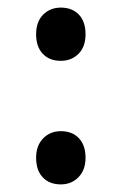

<svg xmlns="http://www.w3.org/2000/svg" viewBox="-20 -475 320 505"><path d="M140 -455Q170 -455 187.5 -436.5Q205 -418 205 -385Q205 -352 186.5 -333.5Q168 -315 140 -315Q110 -315 92.5 -333.5Q75 -352 75 -385Q75 -418 93.5 -436.5Q112 -455 140 -455ZM75 -60Q75 -92 93.5 -111Q112 -130 140 -130Q170 -130 187.5 -111.5Q205 -93 205 -60Q205 -28 186.5 -9Q168 10 140 10Q110 10 92.5 -8.5Q75 -27 75 -60Z"/></svg>

Font: Bitter
Style: Regular
Weight: 400
Designer: Sol Matas
Foundry: Sol Matas
Version: Version 1.300;PS 001.300;hotconv 1.0.70;makeotf.lib2.5.58329